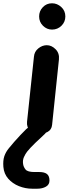

<svg xmlns="http://www.w3.org/2000/svg" viewBox="-87 -816 449 1168"><path d="M150.5 0Q120 0 97 -20.8Q74 -41.5 77.5 -75.5L119.5 -471Q122 -502 146 -521.5Q170 -541 197.5 -541Q227 -541 251.2 -516.5Q275.5 -492 271.5 -454L230 -57Q227 -26 201.5 -13Q176 0 150.5 0ZM229.5 -636Q198 -636 174.5 -659.2Q151 -682.5 151 -716Q151 -748.5 173.5 -772.2Q196 -796 229.5 -796Q261 -796 285.8 -773.2Q310.5 -750.5 310.5 -716Q310.5 -682.5 286.8 -659.2Q263 -636 229.5 -636ZM108.5 332Q67.5 332 28.5 316.5Q-10.5 301 -36.8 271.2Q-63 241.5 -66.5 199Q-69.5 160.5 -60.8 134.5Q-52 108.5 -32.5 85Q-19 68 -0.5 47Q18 26 37.2 5.5Q56.5 -15 72.5 -30.5Q86 -43.5 102 -50.2Q118 -57 140 -57Q156.5 -57 173 -49Q189.5 -41 195.2 -28Q201 -15 184.5 0Q159.5 22.5 127.8 53.2Q96 84 78 106.5Q67.5 120 58.8 139.2Q50 158.5 53.5 181.5Q56 200 68.5 215.2Q81 230.5 123 230.5H152.5Q182.5 230.5 198 242Q213.5 253.5 214 281Q214.5 307 192.5 319.5Q170.5 332 140 332Z"/></svg>

Font: Edu NSW ACT Cursive
Style: Regular
Weight: 400
Designer: Tina and Corey Anderson, Eben Sorkin, Mirko Velimirovic
Foundry: Sorkin Type Co.
Version: Version 2.000